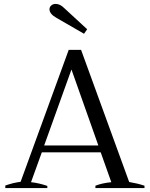

<svg xmlns="http://www.w3.org/2000/svg" viewBox="-20 -958 763 978"><path d="M232 -911C232 -896 243 -881 266 -868C266 -868 408 -786 408 -786C408 -786 424 -809 424 -809C424 -809 308 -916 308 -916C293 -931 279 -938 264 -938C254 -938 246 -935 241 -930C235 -925 232 -918 232 -911ZM716 -12C693 -20 667 -26 638 -31C638 -31 393 -704 393 -704C393 -704 330 -704 330 -704C330 -704 85 -32 85 -32C75 -31 62 -28 47 -25C32 -21 18 -17 7 -13C7 -13 7 0 7 0C7 0 221 0 221 0C221 0 221 -11 221 -11C195 -20 167 -27 138 -30C138 -30 193 -182 193 -182C193 -182 493 -182 493 -182C493 -182 547 -30 547 -30C516 -27 489 -21 466 -12C466 -12 466 0 466 0C466 0 716 0 716 0C716 0 716 -12 716 -12ZM481 -217C481 -217 205 -217 205 -217C205 -217 344 -604 344 -604C344 -604 481 -217 481 -217Z"/></svg>

Font: BUSH 25 TRIRONG
Style: Regular
Weight: 400
Designer: Katatrad Team
Foundry: CadsonDemak